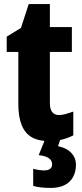

<svg xmlns="http://www.w3.org/2000/svg" viewBox="-20 -683 402 943"><path d="M269 -118Q285 -118 302.5 -123Q320 -128 340 -135V-18Q314 -5 285 2.5Q256 10 219 10Q169 10 136 -9Q103 -28 86.5 -68.5Q70 -109 70 -173V-428H13V-503L83 -546L121 -663H225V-550H333V-428H225V-177Q225 -148 236 -133Q247 -118 269 -118ZM353 126Q353 161 338.5 187Q324 213 296.5 226.5Q269 240 229 240Q203 240 181.5 237.5Q160 235 143 230V146Q158 150 171.5 152Q185 154 197 154Q216 154 226 146.5Q236 139 236 123Q236 105 219 93.5Q202 82 170 79L202 0H277L265 35Q290 40 309.5 51.5Q329 63 341 82Q353 101 353 126Z"/></svg>

Font: Noto Sans Display Condensed ExtraBold
Style: Regular
Weight: 800
Width: 3
Designer: Monotype Design Team
Foundry: Monotype Imaging Inc.
Version: Version 2.003